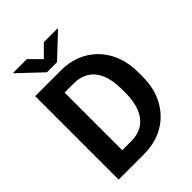

<svg xmlns="http://www.w3.org/2000/svg" viewBox="-253 -1030 1156 1156"><g transform="rotate(-45 325.5 -452.0)"><path d="M281.1 0H127.1L128 -109.8H281.1Q340.8 -109.8 381.5 -136.6Q422.2 -163.5 443.1 -214.6Q464.1 -265.7 464.1 -337.8V-373.6Q464.1 -447.3 443 -497.9Q422 -548.5 381.7 -574.6Q341.4 -600.7 283.1 -600.7H124.1V-710.9H283.1Q378.4 -710.9 451.2 -668.7Q523.9 -626.5 565.1 -550.3Q606.2 -474.2 606.2 -372.7V-337.8Q606.2 -236.2 565.2 -160.4Q524.2 -84.5 450.9 -42.2Q377.6 0 281.1 0ZM206.1 -710.9V0H65.5V-710.9ZM187.4 -903.8 260 -831.3 332.5 -903.8H447.9V-898.6L303 -762.2H217.2L72.3 -899.2V-903.8Z"/></g></svg>

Font: Vazirmatn
Style: Regular
Weight: 400
Designer: Saber Rastikerdar
Foundry: Saber Rastikerdar
Version: Version 33.003;September 2, 2022;FontCreator 14.0.0.2862 64-